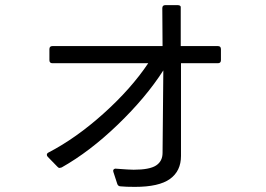

<svg xmlns="http://www.w3.org/2000/svg" viewBox="-20 -708 1040 750"><path d="M185 -528H615L614 -676Q614 -688 626 -688H674Q688 -688 686 -676V-528H831Q843 -528 843 -516V-473Q843 -461 831 -461H687V-99Q687 -40 644 -9Q601 22 507 22Q472 22 452 20Q441 20 438 10L423 -36Q422 -38 422 -41Q422 -45 425.5 -47.5Q429 -50 434 -49Q486 -45 502 -45Q564 -45 589.5 -61.5Q615 -78 615 -111L618 -433Q550 -327 440.5 -221.5Q331 -116 221 -54Q215 -52 213 -52Q208 -52 204 -57L167 -95Q163 -99 163 -103Q163 -109 169 -112Q277 -168 384.5 -264.5Q492 -361 559 -461H185Q173 -461 173 -473V-516Q173 -528 185 -528Z"/></svg>

Font: LINE Seed JP_TTF Regular
Style: Regular
Weight: 400
Designer: LINE & Fontrix & Fontworks
Version: Version 1.002